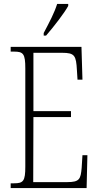

<svg xmlns="http://www.w3.org/2000/svg" viewBox="-20 -951 500 971"><path d="M201 -784V-771H213C253 -817 306 -886 325 -921V-931H269C255 -886 231 -841 201 -784ZM34 0H418L422 -166H397L393 -102C388 -45 382 -30 320 -30H148L149 -359H339V-389H149V-684H294C358 -684 365 -670 369 -596L372 -548H397L392 -714H34V-690H51C98 -690 108 -679 108 -605V-108C108 -35 98 -24 51 -24H34Z"/></svg>

Font: Noto Serif Armenian ExtraCondensed ExtraLight
Style: Regular
Weight: 200
Width: 2
Designer: Monotype Design Team
Foundry: Monotype Imaging Inc.
Version: Version 2.008